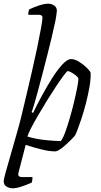

<svg xmlns="http://www.w3.org/2000/svg" viewBox="-48 -820 546 1040"><path d="M21 200Q4 200 -12 191Q-28 182 -28 161Q-28 152 -17.5 114Q-7 76 10.5 16Q28 -44 49 -119Q56 -142 68 -191.5Q80 -241 95 -304.5Q110 -368 125.5 -435Q141 -502 153.5 -562.5Q166 -623 174 -666.5Q182 -710 182 -724Q182 -734 175.5 -737Q169 -740 161 -740H105Q105 -758 111 -770Q136 -781 164 -790.5Q192 -800 213 -800Q230 -800 245 -790.5Q260 -781 260 -761Q260 -758 257 -736Q254 -714 249 -693Q243 -664 232.5 -620Q222 -576 209 -524.5Q196 -473 182.5 -421.5Q169 -370 157 -325.5Q145 -281 136 -251Q127 -221 123 -213L131 -208Q151 -250 178 -300Q205 -350 234 -396Q263 -442 290 -471Q317 -500 337 -500Q357 -500 381 -485Q405 -470 423 -452Q441 -434 443 -425Q444 -389 436 -345Q428 -301 416.5 -257Q405 -213 392.5 -175.5Q380 -138 370.5 -113.5Q361 -89 358 -86Q352 -78 338 -64Q324 -50 307.5 -35Q291 -20 275.5 -10Q260 0 251 0Q219 0 177 -10.5Q135 -21 91 -35L52 116Q46 139 71 139H128Q128 156 124 169Q97 181 68.5 190.5Q40 200 21 200ZM281 -56Q292 -68 304.5 -102Q317 -136 330 -180.5Q343 -225 353.5 -269Q364 -313 370.5 -347.5Q377 -382 377 -394Q373 -404 361 -413Q349 -422 337 -428.5Q325 -435 319 -435Q315 -435 298 -412.5Q281 -390 257 -354Q233 -318 207 -276Q181 -234 157.5 -193.5Q134 -153 118.5 -122.5Q103 -92 101 -80Q150 -66 200.5 -61Q251 -56 281 -56Z"/></svg>

Font: Texturina Thin
Style: Italic
Weight: 100
Italic angle: -11°
Designer: Guillermo Torres Carreño
Foundry: Omnibus-Type
Version: Version 1.002; ttfautohint (v1.8.3)